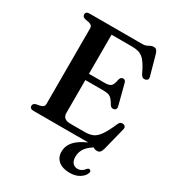

<svg xmlns="http://www.w3.org/2000/svg" viewBox="-219 -847 1091 1197"><g transform="rotate(30 326.5 -249.0)"><path d="M214.5 -373H380.5Q411.5 -373 424 -385Q436.5 -397 442 -431.5Q444.5 -442.5 450 -448Q455.5 -453.5 464 -454.5Q481.5 -456 486.5 -435L524.5 -289Q527.5 -277 524.2 -270Q521 -263 511.5 -260Q502.5 -257.5 494.8 -260.2Q487 -263 481.5 -271.5Q468.5 -295 457.2 -307.2Q446 -319.5 432 -323.8Q418 -328 396.5 -328H214.5ZM54 -679.5Q54 -689 60.8 -694.5Q67.5 -700 81.5 -700H461.5Q478.5 -700 489.5 -705.2Q500.5 -710.5 510 -715.5Q519.5 -720.5 532 -720.5Q545.5 -720.5 552.5 -713Q559.5 -705.5 564.5 -688.5L603.5 -548Q607 -536.5 603.5 -529Q600 -521.5 590 -518Q578.5 -515 569.5 -519.2Q560.5 -523.5 554.5 -535Q536.5 -573.5 521 -597.2Q505.5 -621 489.5 -633.5Q473.5 -646 455 -650.2Q436.5 -654.5 411.5 -654.5H265.5V-92Q265.5 -68.5 279.2 -57Q293 -45.5 321.5 -45.5H426Q459 -45.5 482.8 -56.2Q506.5 -67 528.5 -98.8Q550.5 -130.5 577 -192.5Q582 -203 589.5 -206.8Q597 -210.5 606.5 -209Q617.5 -207.5 622.5 -199.5Q627.5 -191.5 624 -179L582.5 -14.5Q577.5 2.5 570 10.5Q562.5 18.5 548 18.5Q537 18.5 527.5 13.8Q518 9 506.8 4.5Q495.5 0 479.5 0H81.5Q67.5 0 60.8 -5.8Q54 -11.5 54 -20.5Q54 -37.5 74 -43.5L105 -49.5Q117 -52.5 123.5 -59.5Q130 -66.5 130 -77V-623Q130 -633.5 123.5 -640.5Q117 -647.5 105 -650.5L74 -656.5Q54 -662.5 54 -679.5ZM527 -19.5 538 -0.5Q493.5 23.5 472 51.5Q450.5 79.5 450.5 117Q450.5 146.5 464.2 161.2Q478 176 499.5 176Q514 176 527.2 168.5Q540.5 161 549 148.5Q553.5 143.5 557.8 141.2Q562 139 567.5 140.5Q572.5 142 576 147.8Q579.5 153.5 575.5 163Q567 186.5 539 204.2Q511 222 469.5 222Q417.5 222 388.5 198Q359.5 174 359.5 132.5Q359.5 100.5 376.5 73.5Q393.5 46.5 430.8 23.2Q468 0 527 -19.5Z"/></g></svg>

Font: Fraunces Medium
Style: Regular
Weight: 500
Version: Version 1.000;[b76b70a41]